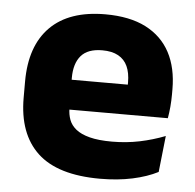

<svg xmlns="http://www.w3.org/2000/svg" viewBox="-43 -550 616 606"><g transform="rotate(5 265.0 -247.0)"><path d="M295 12.5Q161 12.5 97 -47.2Q33 -107 33 -221.5V-272.5Q33 -385.5 93 -445.8Q153 -506 267.5 -506Q344.5 -506 395.8 -479.8Q447 -453.5 472.8 -405Q498.5 -356.5 498.5 -288.5V-272Q498.5 -253 496.8 -233.2Q495 -213.5 492 -196.5H354Q356 -225.5 356.5 -251.2Q357 -277 357 -298Q357 -328.5 347.5 -349.2Q338 -370 318.2 -381Q298.5 -392 267.5 -392Q221.5 -392 200.2 -367.2Q179 -342.5 179 -297V-252L180 -235.5V-200.5Q180 -181.5 186.2 -164.5Q192.5 -147.5 208.2 -134.8Q224 -122 251.8 -114.8Q279.5 -107.5 322.5 -107.5Q368 -107.5 410 -116.2Q452 -125 490.5 -140L478 -25Q444 -7.5 397.5 2.5Q351 12.5 295 12.5ZM114 -196.5V-291H461V-196.5Z"/></g></svg>

Font: Anek Gurmukhi
Style: Bold
Weight: 700
Designer: Sarang Kulkarni (Gurmukhi), Yesha Goshar (Latin)
Foundry: Ek Type
Version: Version 1.003